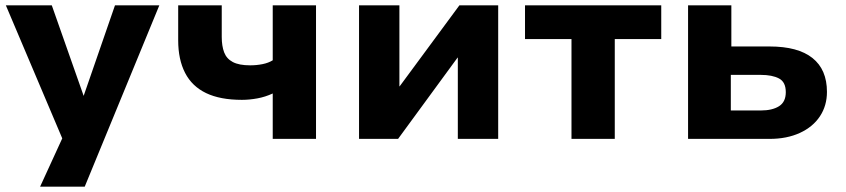

<svg xmlns="http://www.w3.org/2000/svg" viewBox="-20 -523 3184 723"><path d="M131 180 236 -49V49L2 -503H175L295 -162L413 -503H580L299 180Z M1007 0V-171Q979 -158 949 -152.5Q919 -147 891 -147Q809 -147 756 -172.5Q703 -198 677 -248.5Q651 -299 651 -371V-503H815V-384Q815 -350 824 -326Q833 -302 856.5 -289.5Q880 -277 922 -277Q946 -277 968.5 -281.5Q991 -286 1007 -296V-503H1170V0Z M1332 0V-503H1484V-198H1485L1710 -503H1856V0H1704V-306H1703L1479 0Z M2132 0V-376H1957V-503H2470V-376H2295V0Z M2571 0V-503H2734V-348H2878Q2985 -348 3039.5 -304.5Q3094 -261 3094 -177Q3094 -125 3067.5 -85Q3041 -45 2992 -22.5Q2943 0 2878 0ZM2732 -107H2845Q2888 -107 2913.5 -123Q2939 -139 2939 -176Q2939 -214 2913.5 -227.5Q2888 -241 2845 -241H2732Z"/></svg>

Font: Nunito Sans 7pt ExtraBold
Style: Regular
Weight: 800
Designer: Vernon Adams
Foundry: Vernon Adams
Version: Version 3.101;gftools[0.9.27]